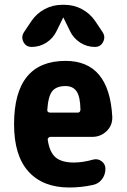

<svg xmlns="http://www.w3.org/2000/svg" viewBox="-20 -790 540 819"><path d="M311.5 -309.6Q322.3 -309.6 323.2 -322.3Q322.3 -377.9 306.6 -400.4Q291 -422.9 259.8 -422.9Q220.7 -422.9 203.1 -401.4Q185.5 -379.9 181.6 -320.3Q181.6 -310.5 193.4 -309.6ZM259.8 -530.3Q446.3 -530.3 459 -291Q460 -254.9 434.6 -230.5Q409.2 -206.1 373 -206.1H194.3Q190.4 -206.1 186.5 -202.1Q182.6 -198.2 183.6 -194.3Q191.4 -139.6 217.8 -118.2Q244.1 -96.7 294.9 -96.7Q333 -96.7 377.9 -109.4Q397.5 -114.3 413.6 -102.1Q429.7 -89.8 429.7 -70.3Q429.7 -44.9 415 -25.4Q400.4 -5.9 376 -1Q326.2 9.8 275.4 9.8Q163.1 9.8 101.6 -58.1Q40 -126 40 -259.8Q40 -530.3 259.8 -530.3ZM386.7 -699.2 418 -652.3Q430.7 -632.8 419.9 -611.3Q409.2 -589.8 384.8 -589.8Q350.6 -589.8 321.8 -608.4Q293 -627 278.3 -658.2L251 -713.9Q251 -714.8 250 -714.8Q249 -714.8 249 -713.9L221.7 -658.2Q207 -627 178.2 -608.4Q149.4 -589.8 115.2 -589.8Q90.8 -589.8 80.1 -610.8Q69.3 -631.8 82 -652.3L113.3 -699.2Q135.7 -732.4 170.4 -751Q205.1 -769.5 245.1 -769.5H254.9Q294.9 -769.5 329.6 -751Q364.3 -732.4 386.7 -699.2Z"/></svg>

Font: Rounded-X Mgen+ 1m bold
Style: Bold
Weight: 700
Designer: [Source Han Sans]
Ryoko NISHIZUKA  (kana & ideographs); Paul D. Hunt (Latin, Greek & Cyrillic); Wenlong ZHANG  (bopomofo
Version: Version 1.059.20150602